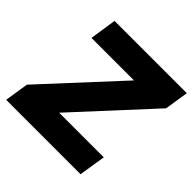

<svg xmlns="http://www.w3.org/2000/svg" viewBox="-181 -864 1022 1022"><g transform="rotate(45 330.5 -352.5)"><path d="M6 0 27 -135 414 -554H94L117 -705H661L640 -570L254 -151H590L566 0Z"/></g></svg>

Font: Nunito Sans Black
Style: Italic
Weight: 900
Italic angle: -9°
Designer: Vernon Adams
Foundry: Vernon Adams
Version: Version 3.006; ttfautohint (v1.8.3)